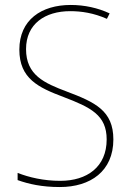

<svg xmlns="http://www.w3.org/2000/svg" viewBox="-20 -744 527 774"><path d="M437 -182C437 -298 363 -332 249 -375C159 -409 85 -441 85 -546C85 -648 162 -699 263 -699C307 -699 357 -692 411 -668L422 -690C375 -712 321 -724 265 -724C147 -724 58 -664 58 -544C58 -427 135 -391 236 -353C346 -311 410 -280 410 -182C410 -71 331 -15 223 -15C156 -15 97 -29 51 -47V-18C96 -2 149 10 221 10C345 10 437 -54 437 -182Z"/></svg>

Font: Noto Sans Arabic UI SmCn Th
Style: Regular
Weight: 100
Width: 4
Designer: Monotype Design Team, Nadine Chahine and Nizar Qandah
Foundry: Monotype Imaging Inc.
Version: Version 2.010